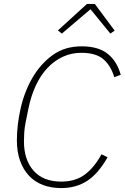

<svg xmlns="http://www.w3.org/2000/svg" viewBox="-20 -946 637 978"><path d="M291 12Q241 12 199.5 -3.5Q158 -19 128.5 -50Q99 -81 82.5 -126.5Q66 -172 66 -231Q66 -309 85 -393.5Q104 -478 144.5 -548.5Q185 -619 247 -664.5Q309 -710 396 -710Q481 -710 528.5 -672Q576 -634 595 -565L562 -553Q545 -611 507 -644Q469 -677 394 -677Q344 -677 300.5 -657Q257 -637 222 -600Q187 -563 162.5 -510.5Q138 -458 125 -394L111 -325Q105 -296 103.5 -271Q102 -246 102 -226Q102 -132 151 -76.5Q200 -21 292 -21Q363 -21 411 -56Q459 -91 497 -160L528 -145Q481 -62 424.5 -25Q368 12 291 12ZM463 -926 564 -790 542 -775 441 -899 295 -775 275 -791 423 -926Z"/></svg>

Font: IBM Plex Sans ExtLt
Style: Italic
Weight: 200
Italic angle: -11°
Designer: Mike Abbink, Paul van der Laan, Pieter van Rosmalen
Foundry: Bold Monday
Version: Version 3.005